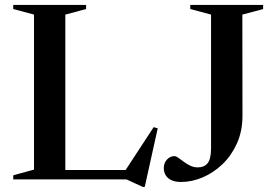

<svg xmlns="http://www.w3.org/2000/svg" viewBox="-20 -725 1102 776"><path d="M565 30.5H557L491 0H165V-38H553L478 -23L601 -211L617.5 -206.5ZM244 -666V0H33.5V-16.5L117.5 -39.5V-666L33.5 -688.5V-705H328V-688.5ZM960 -257Q960 -195.5 938 -146.2Q916 -97 879.8 -62Q843.5 -27 799.5 -8.2Q755.5 10.5 711.5 10.5Q689 10.5 673.5 3.5Q658 -3.5 650 -16.2Q642 -29 642 -46Q642 -66 654.8 -80Q667.5 -94 685 -94Q691.5 -94 701.2 -87Q711 -80 723 -71Q735 -62 749.2 -55.2Q763.5 -48.5 779.5 -48.5Q805.5 -48.5 819.2 -65.5Q833 -82.5 833 -126V-666L749 -688.5V-705H1043.5V-688.5L959.5 -666Z"/></svg>

Font: Newsreader 60pt Medium
Style: Regular
Weight: 500
Designer: Hugues Gentile
Foundry: Production Type
Version: Version 1.003